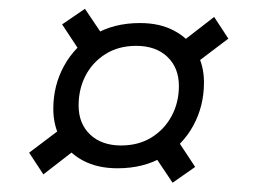

<svg xmlns="http://www.w3.org/2000/svg" viewBox="-20 -466 572 425"><path d="M117.5 -412 168 -446.5 217.5 -373 167 -337ZM454 -428.5 485.5 -380.5 401.5 -317 367.5 -361.5ZM412 -96.5 362 -61.5 312.5 -135.5 362.5 -171.5ZM44.5 -128 128.5 -191.5 162.5 -147 76 -80ZM290 -415Q333.5 -415 365.2 -398.2Q397 -381.5 414.2 -351.8Q431.5 -322 431.5 -283.5Q431.5 -231.5 408 -188.2Q384.5 -145 341.5 -119.2Q298.5 -93.5 240 -93.5Q196.5 -93.5 164.5 -110.2Q132.5 -127 115.2 -156.8Q98 -186.5 98 -225Q98 -277 121.8 -320.2Q145.5 -363.5 188.5 -389.2Q231.5 -415 290 -415ZM248 -144Q287 -144 315.8 -162Q344.5 -180 360.2 -209.8Q376 -239.5 376 -275.5Q376 -316 350.5 -340.2Q325 -364.5 281.5 -364.5Q242.5 -364.5 213.8 -346.5Q185 -328.5 169.5 -298.8Q154 -269 154 -232.5Q154 -192.5 179.5 -168.2Q205 -144 248 -144Z"/></svg>

Font: Newsreader 7pt
Style: Italic
Weight: 400
Italic angle: -17°
Designer: Hugues Gentile
Foundry: Production Type
Version: Version 1.003